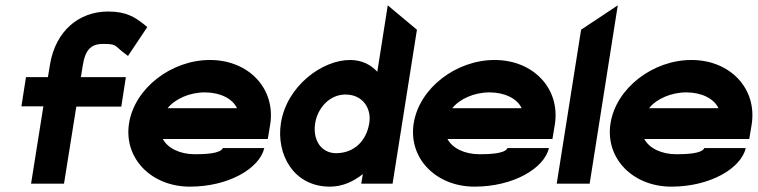

<svg xmlns="http://www.w3.org/2000/svg" viewBox="-20 -686 2830 717"><path d="M60 -289H142L96 0H219L265 -288H433L450 -398H282L289 -441C298 -499 319 -522 365 -522C415 -522 408 -516 436 -494L458 -477L530 -585L514 -598C484 -621 452 -643 384 -643C273 -643 188 -569 167 -447L159 -398H77Z M462 -226C441 -95 545 11 689 11C834 11 949 -57 967 -133H812C804 -112 743 -110 708 -110C651 -110 606 -133 588 -167H980L989 -221C1010 -355 909 -462 764 -462C620 -462 483 -357 462 -226ZM606 -282C633 -316 687 -341 745 -341C803 -341 849 -317 865 -282Z M1029 -226C1011 -110 1076 11 1212 11C1259 11 1300 -8 1335 -36L1329 0H1446L1537 -575L1428 -666L1389 -418C1365 -444 1332 -462 1287 -462C1184 -462 1051 -366 1029 -226ZM1157 -226C1166 -282 1210 -333 1270 -333C1335 -333 1368 -281 1359 -226C1348 -159 1302 -114 1235 -114C1179 -114 1147 -164 1157 -226Z M1525 -226C1504 -95 1608 11 1752 11C1897 11 2012 -57 2030 -133H1875C1867 -112 1806 -110 1771 -110C1714 -110 1669 -133 1651 -167H2043L2052 -221C2073 -355 1972 -462 1827 -462C1683 -462 1546 -357 1525 -226ZM1669 -282C1696 -316 1750 -341 1808 -341C1866 -341 1912 -317 1928 -282Z M2059 0H2182L2287 -666L2150 -575Z M2260 -226C2239 -95 2343 11 2487 11C2632 11 2747 -57 2765 -133H2610C2602 -112 2541 -110 2506 -110C2449 -110 2404 -133 2386 -167H2778L2787 -221C2808 -355 2707 -462 2562 -462C2418 -462 2281 -357 2260 -226ZM2404 -282C2431 -316 2485 -341 2543 -341C2601 -341 2647 -317 2663 -282Z"/></svg>

Font: Charger Sport
Style: UltNrwObl
Weight: 1000
Designer: Jasper
Foundry: Cannot Into Space Fonts
Version: Version 1.1